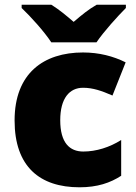

<svg xmlns="http://www.w3.org/2000/svg" viewBox="-20 -786 579 816"><path d="M198 -606H390C421 -652 481 -718 515 -752V-766H391C356 -746 328 -723 293 -693C258 -723 233 -744 198 -766H72V-752C110 -716 168 -652 198 -606ZM318 10C394 10 449 -9 495 -39V-191C446 -160 389 -142 334 -142C276 -142 236 -179 236 -275C236 -368 275 -413 333 -413C375 -413 412 -400 458 -380L514 -521C462 -547 401 -563 333 -563C166 -563 42 -475 42 -274C42 -77 150 10 318 10Z"/></svg>

Font: Noto Sans Lao UI Blk
Style: Regular
Weight: 900
Designer: Monotype Design Team
Foundry: Monotype Imaging Inc.
Version: Version 2.000